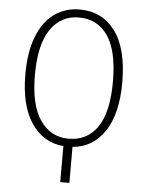

<svg xmlns="http://www.w3.org/2000/svg" viewBox="-59 -741 741 983"><g transform="rotate(5 311.5 -249.5)"><path d="M335 10V195H288V10Q184 1 123 -89Q62 -179 62 -340Q62 -454 93 -533.5Q124 -613 180.5 -653.5Q237 -694 311 -694Q426 -694 493 -604.5Q560 -515 560 -341Q560 -180 500 -89.5Q440 1 335 10ZM512 -341Q512 -499 459 -576Q406 -653 311 -653Q218 -653 164.5 -575Q111 -497 111 -340Q111 -186 165 -108Q219 -30 311 -30Q407 -30 459.5 -107Q512 -184 512 -341Z"/></g></svg>

Font: Fira Sans Condensed ExtraLight
Style: Regular
Weight: 275
Width: 3
Designer: Carrois Corporate & Edenspiekermann AG
Foundry: Carrois Corporate GbR & Edenspiekermann AG
Version: Version 4.203